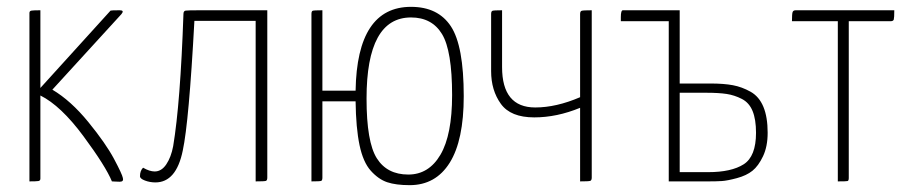

<svg xmlns="http://www.w3.org/2000/svg" viewBox="-20 -530 2666 561"><path d="M66 -492Q66 -498 72 -499Q78 -500 98 -500V-273L303 -499Q305 -500 330 -500Q344 -500 335 -489L133 -268Q187 -236 238 -173.5Q289 -111 313 -66Q337 -21 339 -10Q342 1 330 1Q326 1 317 0.5Q308 0 307 0Q289 -44 223.5 -132.5Q158 -221 98 -251V-57V-8Q98 -2 92 -1Q86 0 66 0Z M434 3Q418 3 403.5 -2.5Q389 -8 389 -15Q389 -31 398 -40Q417 -29 432 -29Q452 -29 466 -50Q480 -71 486 -103Q507 -229 516 -489Q516 -498 522.5 -499Q529 -500 565 -500Q587 -500 601 -500H761V-11Q761 -3 757 -1.5Q753 0 727 0V-469H548Q532 -173 514 -90Q495 3 434 3Z M1177 11Q1137 11 1111.5 2.5Q1086 -6 1063.5 -31Q1041 -56 1030.5 -106Q1020 -156 1019 -234H922V-11Q922 -3 918.5 -1.5Q915 0 890 0V-489Q890 -497 893.5 -498.5Q897 -500 922 -500V-265H1019Q1023 -510 1181 -510Q1260 -510 1297.5 -453Q1335 -396 1335 -249Q1335 -120 1294 -54.5Q1253 11 1177 11ZM1051 -242Q1051 -115 1081 -67.5Q1111 -20 1173 -20Q1233 -20 1267 -78Q1301 -136 1301 -252Q1301 -382 1271.5 -430.5Q1242 -479 1181 -479Q1051 -479 1051 -242Z M1709 -11Q1709 -3 1704.5 -1.5Q1700 0 1675 0V-215Q1607 -187 1541 -187Q1472 -187 1443.5 -226.5Q1415 -266 1415 -322V-489Q1415 -497 1419 -498.5Q1423 -500 1447 -500V-334Q1447 -216 1544 -216Q1605 -216 1675 -246V-489Q1675 -497 1679.5 -498.5Q1684 -500 1709 -500Z M2056 -286Q2095 -286 2121.5 -281Q2148 -276 2173 -262Q2198 -248 2210.5 -218Q2223 -188 2223 -142Q2223 -102 2209.5 -73.5Q2196 -45 2178.5 -31Q2161 -17 2133 -9.5Q2105 -2 2089 -1Q2073 0 2050 0H1934V-468H1794Q1794 -473 1794 -480Q1794 -500 1800 -500H1966V-286ZM1966 -27H2049Q2117 -27 2153 -50Q2189 -73 2189 -142Q2189 -181 2179 -205.5Q2169 -230 2147.5 -241Q2126 -252 2103 -255.5Q2080 -259 2043 -259H1966Z M2460 -468V-10Q2460 -2 2456.5 -1Q2453 0 2428 0V-468H2294Q2294 -490 2296 -495Q2298 -500 2305 -500H2593Q2593 -478 2591.5 -473Q2590 -468 2582 -468Z"/></svg>

Font: Yanone Kaffeesatz Thin
Style: Regular
Weight: 250
Designer: Yanone (Cyrillic: Daniel Pouzeot)
Foundry: Yanone
Version: Version 1.003;PS 001.003;hotconv 1.0.88;makeotf.lib2.5.64775